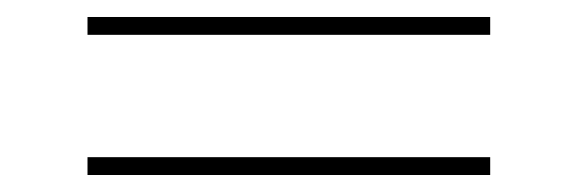

<svg xmlns="http://www.w3.org/2000/svg" viewBox="-20 -350 682 226"><path d="M83 -144V-165H557V-144ZM557 -330V-309H83V-330Z"/></svg>

Font: Elsie Swash Caps
Style: Regular
Weight: 400
Designer: Alejandro Inler
Foundry: Alejandro Inler
Version: 1.001